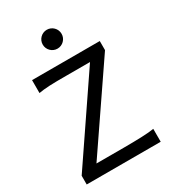

<svg xmlns="http://www.w3.org/2000/svg" viewBox="-220 -1048 1042 1163"><g transform="rotate(-30 300.5 -466.5)"><path d="M539.6 -649.4 151.4 -80.6H341.8Q413.6 -80.6 469.2 -82.8Q524.9 -85 554.2 -90.3V0H36.6V-61L424.8 -632.3H258.8Q222.7 -632.3 193.6 -632.1Q164.6 -631.8 141.1 -630.6Q117.7 -629.4 99.1 -627.4Q80.6 -625.5 65.9 -622.6V-712.9H539.6ZM229.5 -866.7Q229.5 -880.4 234.6 -892.3Q239.7 -904.3 248.8 -913.3Q257.8 -922.4 269.8 -927.5Q281.7 -932.6 295.4 -932.6Q309.1 -932.6 321 -927.5Q333 -922.4 342 -913.3Q351.1 -904.3 356.2 -892.3Q361.3 -880.4 361.3 -866.7Q361.3 -853 356.2 -841.1Q351.1 -829.1 342 -820.1Q333 -811 321 -805.9Q309.1 -800.8 295.4 -800.8Q281.7 -800.8 269.8 -805.9Q257.8 -811 248.8 -820.1Q239.7 -829.1 234.6 -841.1Q229.5 -853 229.5 -866.7Z"/></g></svg>

Font: Andika New Basic
Style: Regular
Weight: 400
Designer: Victor Gaultney, Annie Olsen, Julie Remington, Don Collingsworth, Eric Hays
Foundry: SIL International
Version: Version 5.500; ttfautohint (v1.8.3)